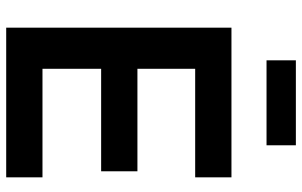

<svg xmlns="http://www.w3.org/2000/svg" viewBox="-202 -796 998 635"><g transform="rotate(90 297.5 -479.0)"><path d="M72 -745H567V-625H208V-434H547V-314H208V-120H567V0H72ZM180 -958H461V-861H180Z"/></g></svg>

Font: Evergrow Sans
Style: Bold
Weight: 700
Foundry: 10Web
Version: Version 1.000